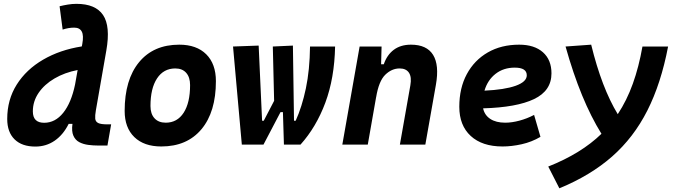

<svg xmlns="http://www.w3.org/2000/svg" viewBox="-20 -763 3556 1013"><path d="M166.5 10.3Q95.7 10.3 56.9 -27.8Q18.1 -65.9 18.1 -135.3Q18.1 -237.3 68.4 -316.9Q118.7 -396.5 207.5 -448.2Q296.4 -500 411.6 -518.1L414.1 -530.8Q422.4 -575.7 411.4 -596.4Q400.4 -617.2 371.6 -617.2Q341.8 -617.2 310.5 -606.9L294.4 -730Q316.4 -735.4 338.6 -739Q360.8 -742.7 383.3 -742.7Q483.9 -742.7 523.7 -683.8Q563.5 -625 541 -496.6L485.8 -180.7Q481 -153.3 482.4 -137.2Q483.9 -121.1 498 -114Q512.2 -106.9 545.9 -106.9H566.4L546.9 4.9H499Q472.2 4.9 445.8 1.5Q419.4 -2 398.4 -12.9Q377.4 -23.9 367.2 -47.1Q356.9 -70.3 362.3 -109.4H342.3Q313.5 -51.8 268.6 -20.8Q223.6 10.3 166.5 10.3ZM376 -316.9 389.6 -393.6Q321.3 -380.4 267.8 -349.1Q214.4 -317.9 183.8 -273.2Q153.3 -228.5 153.3 -175.3Q153.3 -115.2 212.9 -115.2Q271.5 -115.2 313.7 -168Q356 -220.7 376 -316.9Z M831.1 9.8Q739.7 9.8 688.7 -39.8Q637.7 -89.4 637.7 -177.7Q637.7 -342.8 713.9 -435.1Q790 -527.3 925.8 -527.3Q1017.1 -527.3 1068.1 -476.6Q1119.1 -425.8 1119.1 -335Q1119.1 -172.4 1043 -81.3Q966.8 9.8 831.1 9.8ZM854.5 -115.7Q915 -115.7 949 -168.2Q982.9 -220.7 982.9 -314Q982.9 -355.5 962.4 -378.7Q941.9 -401.9 904.8 -401.9Q843.3 -401.9 808.6 -349.4Q773.9 -296.9 773.9 -203.6Q773.9 -162.1 795.2 -138.9Q816.4 -115.7 854.5 -115.7Z M1478 0 1472.7 -171.4H1460L1370.1 0H1255.9L1209.5 -517.6L1344.7 -522.5L1362.8 -126H1371.6L1426.3 -231L1419.4 -517.6L1525.4 -522.5L1531.2 -126H1540Q1573.2 -199.2 1593.8 -296.6Q1614.3 -394 1615.7 -517.6H1748Q1744.6 -350.6 1696.5 -221.4Q1648.4 -92.3 1565.4 0Z M1786.1 0 1877.4 -517.6H1993.2L1990.7 -423.8H2004.9Q2021.5 -473.1 2057.6 -500.2Q2093.8 -527.3 2148.4 -527.3Q2231.4 -527.3 2264.9 -473.6Q2298.3 -419.9 2279.8 -315.4L2224.1 0H2089.8L2145 -312.5Q2152.8 -356.4 2137.7 -379.2Q2122.6 -401.9 2088.4 -401.9Q2046.9 -401.9 2012.7 -368.7Q1978.5 -335.4 1964.4 -249.5V-250.5L1920.4 0Z M2645.5 -115.7Q2680.7 -115.7 2720.7 -126.5Q2760.7 -137.2 2797.9 -156.7L2831.5 -41Q2785.2 -13.7 2732.4 -2Q2679.7 9.8 2631.3 9.8Q2523.9 9.8 2463.6 -45.7Q2403.3 -101.1 2403.3 -199.7Q2403.3 -298.3 2442.9 -371.8Q2482.4 -445.3 2553.5 -486.3Q2624.5 -527.3 2719.2 -527.3Q2799.3 -527.3 2844.5 -487.3Q2889.6 -447.3 2889.6 -376Q2889.6 -284.2 2797.6 -240.2Q2705.6 -196.3 2528.8 -191.4Q2536.6 -155.3 2566.9 -135.5Q2597.2 -115.7 2645.5 -115.7ZM2536.1 -284.7Q2642.1 -289.6 2700.7 -310.5Q2759.3 -331.5 2759.3 -365.7Q2759.3 -406.2 2695.8 -406.2Q2636.7 -406.2 2594.7 -373.5Q2552.7 -340.8 2536.1 -284.7Z M2931.2 230.5 2872.6 115.7Q3046.4 46.9 3153.3 -57.1Q3098.1 -146 3051 -260.5Q3003.9 -375 2963.9 -517.6L3099.1 -527.3Q3154.8 -299.3 3239.3 -160.6Q3287.1 -232.9 3318.8 -321.3Q3350.6 -409.7 3369.6 -517.6H3504.9Q3467.8 -322.8 3395.5 -179.9Q3323.2 -37.1 3209.2 63Q3095.2 163.1 2931.2 230.5Z"/></svg>

Font: Cascadia Mono
Style: Bold Italic
Weight: 700
Italic angle: -10°
Monospace: yes
Designer: Aaron Bell
Foundry: Saja Typeworks
Version: Version 2404.023; ttfautohint (v1.8.4)